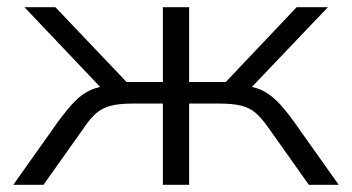

<svg xmlns="http://www.w3.org/2000/svg" viewBox="-20 -514 979 534"><path d="M17 0 141 -175Q166 -209 186.5 -230.5Q207 -252 232 -263.5Q257 -275 295 -277L272 -258L48 -494H134L332 -286H433V-494H506V-286H608L805 -494H892L667 -258L644 -277Q680 -275 703 -265.5Q726 -256 748 -235Q770 -214 798 -175L922 0H839L727 -158Q708 -185 691.5 -199.5Q675 -214 651.5 -220Q628 -226 588 -226H506V0H433V-226H351Q312 -226 288.5 -220Q265 -214 248 -199.5Q231 -185 213 -158L101 0Z"/></svg>

Font: Nunito Sans 7pt SemiExpanded Light
Style: Regular
Weight: 300
Width: 6
Designer: Vernon Adams
Foundry: Vernon Adams
Version: Version 3.101;gftools[0.9.27]